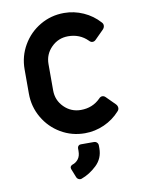

<svg xmlns="http://www.w3.org/2000/svg" viewBox="-90 -649 707 942"><g transform="rotate(-10 263.5 -177.5)"><path d="M57 -226V-347Q57 -412 89 -467Q121 -522 175.5 -554Q230 -586 295 -586Q345 -586 391 -565.5Q437 -545 470 -508Q477 -501 477 -492Q477 -481 468 -472L425 -429Q418 -422 409 -422Q400 -422 392 -431Q353 -470 295 -470Q246 -470 211.5 -435.5Q177 -401 177 -352V-221Q177 -172 211.5 -137.5Q246 -103 295 -103Q353 -103 392 -142Q400 -151 409 -151Q418 -151 425 -144L468 -101Q477 -92 477 -81Q477 -72 470 -65Q437 -28 391 -7.5Q345 13 295 13Q230 13 175.5 -19Q121 -51 89 -106Q57 -161 57 -226ZM214 217 197 174Q196 172 196 168Q196 159 207 154Q224 149 236 134Q248 119 248 93V80Q248 73 252.5 68Q257 63 264 63H329Q339 63 345 69Q351 75 351 84V98Q351 148 316 181.5Q281 215 239 230Q237 231 234 231Q227 231 221.5 227Q216 223 214 217Z"/></g></svg>

Font: Miriam Libre
Style: Bold
Weight: 700
Designer: Michal Sahar
Foundry: Hagilda
Version: Version 1.001